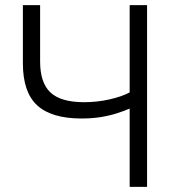

<svg xmlns="http://www.w3.org/2000/svg" viewBox="-20 -730 684 750"><path d="M486.5 0V-305.8Q463.7 -296.1 435 -286.9Q406.4 -277.8 372.1 -272.4Q337.9 -267.1 298.8 -267.1Q181.1 -267.1 125.2 -318.5Q69.4 -370 69.4 -482.4V-710H136.7V-490Q136.7 -406.8 177.1 -368.8Q217.6 -330.8 308.8 -330.8Q359.5 -330.8 408.1 -341.8Q456.7 -352.9 486.5 -369.1V-710H554.5V0Z"/></svg>

Font: Raleway Thin
Style: Regular
Weight: 100
Designer: Matt McInerney, Pablo Impallari, Rodrigo Fuenzalida
Foundry: Matt McInerney, Pablo Impallari, Rodrigo Fuenzalida
Version: Version 4.026